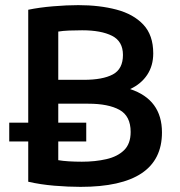

<svg xmlns="http://www.w3.org/2000/svg" viewBox="-20 -720 701 748"><path d="M294 8Q246 8 192 3.5Q138 -1 90 -12V-169H16V-242H90V-682Q133 -691 187 -695.5Q241 -700 285 -700Q368 -700 434 -682.5Q500 -665 538.5 -624Q577 -583 577 -512Q577 -464 553.5 -428.5Q530 -393 487 -373Q611 -332 611 -204Q611 8 294 8ZM207 -409H306Q380 -409 419.5 -430Q459 -451 459 -506Q459 -559 416.5 -580.5Q374 -602 300 -602Q273 -602 249 -601Q225 -600 207 -597ZM299 -90Q351 -90 394.5 -100Q438 -110 463.5 -135Q489 -160 489 -206Q489 -268 445.5 -292Q402 -316 324 -316H207V-242H316V-169H207V-96Q224 -93 248 -91.5Q272 -90 299 -90Z"/></svg>

Font: Ubuntu Sans SemiBold
Style: Regular
Weight: 600
Designer: Dalton Maag Ltd
Foundry: Dalton Maag Ltd
Version: Version 1.006; ttfautohint (v1.8.4.7-5d5b)